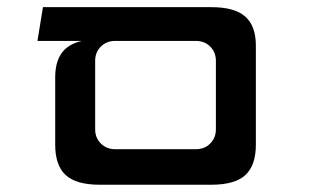

<svg xmlns="http://www.w3.org/2000/svg" viewBox="-20 -508 855 528"><path d="M573.7 -340.8Q573.7 -364.3 558.1 -379.9Q542.5 -395.5 518.6 -395.5H296.9Q272.9 -395.5 257.3 -379.9Q241.7 -364.3 241.7 -340.8V-152.3Q241.7 -128.9 257.3 -113.3Q272.9 -97.7 296.9 -97.7H518.6Q542.5 -97.7 558.1 -113.3Q573.7 -128.9 573.7 -152.3ZM131.8 -109.9V-295.4Q131.8 -336.9 149.4 -361.8Q167 -386.7 205.1 -395.5H83L98.1 -488.3H561.5Q625.5 -488.3 654.5 -462.4Q683.6 -436.5 683.6 -383.3V-109.9Q683.6 -53.2 654.8 -26.6Q626 0 561.5 0H253.9Q189.5 0 160.6 -26.6Q131.8 -53.2 131.8 -109.9Z"/></svg>

Font: Squarish Sans CT
Style: Regular
Weight: 400
Version: Version 0.9